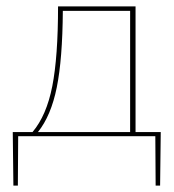

<svg xmlns="http://www.w3.org/2000/svg" viewBox="-20 -427 546 602"><path d="M484 -13 482 155H468L467 0H37L36 155H22L20 -13H82Q126 -65 144 -157Q162 -249 162 -407H405V-13ZM99 -13H388V-393H177Q176 -242 158 -153Q140 -64 99 -13Z"/></svg>

Font: EauTestText Thin
Style: Italic
Weight: 250
Italic angle: -12°
Designer: Christian Thalmann (Catharsis Fonts)
Version: Version 0.001;PS 000.001;hotconv 1.0.88;makeotf.lib2.5.64775